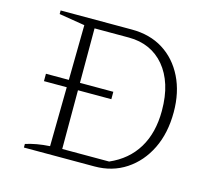

<svg xmlns="http://www.w3.org/2000/svg" viewBox="-95 -764 971 878"><g transform="rotate(15 390.5 -324.5)"><path d="M425 -649Q511 -649 574 -609.5Q637 -570 672.5 -498.5Q708 -427 708 -333Q708 -234 671.5 -159.5Q635 -85 570.5 -42.5Q506 0 422 0H88V-17Q113 -25 141 -30Q169 -35 202 -37L210 -612L88 -632V-649ZM481 -39Q566 -76 610 -148.5Q654 -221 654 -325Q654 -394 637.5 -446Q621 -498 590 -535Q559 -572 516.5 -591Q474 -610 422 -610H238L259 -630V-19L238 -39ZM98 -352H417V-317H98Z"/></g></svg>

Font: Piazzolla Thin Thin
Style: Regular
Weight: 250
Version: Version 2.005